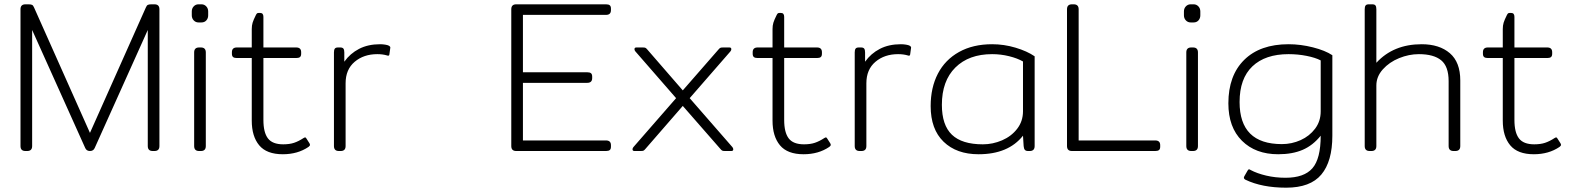

<svg xmlns="http://www.w3.org/2000/svg" viewBox="-20 -700 7292 890"><path d="M75 -23V-657Q75 -680 98 -680H112Q123 -680 128.5 -677.5Q134 -675 138 -665L397 -84L656 -665Q660 -675 665.5 -677.5Q671 -680 682 -680H696Q719 -680 719 -657V-23Q719 0 696 0H688Q665 0 665 -23V-561L419 -14Q413 0 397 0Q381 0 375 -14L129 -561V-23Q129 0 106 0H98Q75 0 75 -23Z M869 -629V-647Q869 -661 878 -670.5Q887 -680 900 -680H914Q927 -680 936 -670.5Q945 -661 945 -647V-629Q945 -615 936.5 -605.5Q928 -596 914 -596H900Q887 -596 878 -605.5Q869 -615 869 -629ZM880 -23V-457Q880 -480 903 -480H911Q934 -480 934 -457V-23Q934 0 911 0H903Q880 0 880 -23Z M1147 -141V-431H1078Q1066 -431 1060.5 -435.5Q1055 -440 1055 -451V-458Q1055 -480 1078 -480H1147V-565Q1147 -582 1151 -595Q1155 -608 1166 -630Q1169 -636 1171.5 -638Q1174 -640 1179 -640H1186Q1201 -640 1201 -622V-480H1353Q1376 -480 1376 -458V-451Q1376 -440 1370.5 -435.5Q1365 -431 1353 -431H1201V-144Q1201 -86 1222 -58.5Q1243 -31 1293 -31Q1322 -31 1343 -38Q1364 -45 1387 -60Q1392 -63 1394 -63Q1398 -63 1401 -57L1415 -35Q1417 -31 1417 -29Q1417 -24 1410 -19Q1360 15 1291 15Q1216 15 1181.5 -26.5Q1147 -68 1147 -141Z M1528 -23V-457Q1528 -469 1532 -474.5Q1536 -480 1547 -480H1557Q1568 -480 1572 -474.5Q1576 -469 1576 -457V-414Q1603 -452 1644.5 -473.5Q1686 -495 1742 -495Q1754 -495 1766 -493Q1778 -491 1783 -488Q1791 -483 1789 -477L1785 -448Q1784 -439 1774 -443Q1754 -449 1729 -449Q1666 -449 1624 -413.5Q1582 -378 1582 -314V-23Q1582 0 1559 0H1551Q1528 0 1528 -23Z M2350 -23V-657Q2350 -680 2373 -680H2789Q2801 -680 2806.5 -675.5Q2812 -671 2812 -660V-653Q2812 -631 2789 -631H2404V-365H2702Q2714 -365 2719.5 -360.5Q2725 -356 2725 -345V-338Q2725 -316 2702 -316H2404V-49H2789Q2812 -49 2812 -27V-20Q2812 -9 2806.5 -4.5Q2801 0 2789 0H2373Q2350 0 2350 -23Z M2912 -8Q2912 -13 2916 -18L3114 -245L2925 -462Q2921 -467 2921 -472Q2921 -480 2930 -480H2959Q2969 -480 2972.5 -478Q2976 -476 2981 -470L3145 -281L3310 -470Q3315 -476 3318.5 -478Q3322 -480 3332 -480H3361Q3370 -480 3370 -472Q3370 -467 3366 -462L3177 -245L3375 -18Q3379 -13 3379 -8Q3379 0 3370 0H3341Q3331 0 3327.5 -2Q3324 -4 3319 -10L3145 -209L2972 -10Q2967 -4 2963.5 -2Q2960 0 2950 0H2921Q2912 0 2912 -8Z M3561 -141V-431H3492Q3480 -431 3474.5 -435.5Q3469 -440 3469 -451V-458Q3469 -480 3492 -480H3561V-565Q3561 -582 3565 -595Q3569 -608 3580 -630Q3583 -636 3585.5 -638Q3588 -640 3593 -640H3600Q3615 -640 3615 -622V-480H3767Q3790 -480 3790 -458V-451Q3790 -440 3784.5 -435.5Q3779 -431 3767 -431H3615V-144Q3615 -86 3636 -58.5Q3657 -31 3707 -31Q3736 -31 3757 -38Q3778 -45 3801 -60Q3806 -63 3808 -63Q3812 -63 3815 -57L3829 -35Q3831 -31 3831 -29Q3831 -24 3824 -19Q3774 15 3705 15Q3630 15 3595.5 -26.5Q3561 -68 3561 -141Z M3942 -23V-457Q3942 -469 3946 -474.5Q3950 -480 3961 -480H3971Q3982 -480 3986 -474.5Q3990 -469 3990 -457V-414Q4017 -452 4058.5 -473.5Q4100 -495 4156 -495Q4168 -495 4180 -493Q4192 -491 4197 -488Q4205 -483 4203 -477L4199 -448Q4198 -439 4188 -443Q4168 -449 4143 -449Q4080 -449 4038 -413.5Q3996 -378 3996 -314V-23Q3996 0 3973 0H3965Q3942 0 3942 -23Z M4294 -208Q4294 -294 4327.5 -358.5Q4361 -423 4425.5 -459Q4490 -495 4579 -495Q4634 -495 4687.5 -479Q4741 -463 4776 -439V-23Q4776 0 4753 0H4746Q4735 0 4730.5 -5.5Q4726 -11 4725 -23L4722 -71Q4654 15 4516 15Q4414 15 4354 -43Q4294 -101 4294 -208ZM4722 -184V-415Q4696 -430 4657.5 -439.5Q4619 -449 4579 -449Q4471 -449 4408.5 -387Q4346 -325 4346 -214Q4346 -120 4392.5 -75.5Q4439 -31 4536 -31Q4582 -31 4625 -49.5Q4668 -68 4695 -103Q4722 -138 4722 -184Z M4926 -23V-657Q4926 -680 4949 -680H4957Q4980 -680 4980 -657V-49H5335Q5358 -49 5358 -27V-20Q5358 -9 5352.5 -4.5Q5347 0 5335 0H4949Q4926 0 4926 -23Z M5468 -629V-647Q5468 -661 5477 -670.5Q5486 -680 5499 -680H5513Q5526 -680 5535 -670.5Q5544 -661 5544 -647V-629Q5544 -615 5535.5 -605.5Q5527 -596 5513 -596H5499Q5486 -596 5477 -605.5Q5468 -615 5468 -629ZM5479 -23V-457Q5479 -480 5502 -480H5510Q5533 -480 5533 -457V-23Q5533 0 5510 0H5502Q5479 0 5479 -23Z M5753 133Q5742 127 5748 117L5763 91Q5766 85 5770 85Q5773 85 5777 88Q5807 104 5849.5 114Q5892 124 5939 124Q6025 124 6063.5 80Q6102 36 6102 -71Q6066 -26 6018.5 -5.5Q5971 15 5905 15Q5800 15 5737 -47.5Q5674 -110 5674 -221Q5674 -350 5747.5 -422.5Q5821 -495 5953 -495Q6009 -495 6066 -480.5Q6123 -466 6156 -444V-71Q6156 48 6105 109Q6054 170 5942 170Q5830 170 5753 133ZM6102 -184V-420Q6077 -433 6036.5 -441Q5996 -449 5953 -449Q5845 -449 5785.5 -392.5Q5726 -336 5726 -227Q5726 -32 5922 -32Q5968 -32 6009 -50.5Q6050 -69 6076 -103.5Q6102 -138 6102 -184Z M6306 -23V-657Q6306 -669 6310 -674.5Q6314 -680 6325 -680H6341Q6352 -680 6356 -674.5Q6360 -669 6360 -657V-409Q6439 -495 6570 -495Q6652 -495 6700.5 -453.5Q6749 -412 6749 -327V-23Q6749 0 6726 0H6718Q6695 0 6695 -23V-324Q6695 -392 6660.5 -420.5Q6626 -449 6557 -449Q6511 -449 6465.5 -430.5Q6420 -412 6390 -378.5Q6360 -345 6360 -304V-23Q6360 0 6337 0H6329Q6306 0 6306 -23Z M6946 -141V-431H6877Q6865 -431 6859.5 -435.5Q6854 -440 6854 -451V-458Q6854 -480 6877 -480H6946V-565Q6946 -582 6950 -595Q6954 -608 6965 -630Q6968 -636 6970.5 -638Q6973 -640 6978 -640H6985Q7000 -640 7000 -622V-480H7152Q7175 -480 7175 -458V-451Q7175 -440 7169.5 -435.5Q7164 -431 7152 -431H7000V-144Q7000 -86 7021 -58.5Q7042 -31 7092 -31Q7121 -31 7142 -38Q7163 -45 7186 -60Q7191 -63 7193 -63Q7197 -63 7200 -57L7214 -35Q7216 -31 7216 -29Q7216 -24 7209 -19Q7159 15 7090 15Q7015 15 6980.5 -26.5Q6946 -68 6946 -141Z"/></svg>

Font: Mitr ExtraLight
Style: Regular
Weight: 250
Designer: Thanarat Vachiruckul
Foundry: Cadson Demak Co.,Ltd.
Version: Version 1.000